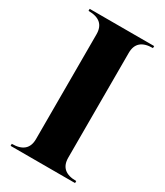

<svg xmlns="http://www.w3.org/2000/svg" viewBox="-170 -735 691 806"><g transform="rotate(30 176.0 -332.0)"><path d="M19.5 -664.1H332V-654.3Q253.9 -654.3 253.9 -585.9V-78.1Q253.9 -9.8 332 -9.8V0H19.5V-9.8Q97.7 -9.8 97.7 -78.1V-585.9Q97.7 -654.3 19.5 -654.3Z"/></g></svg>

Font: spinweradC
Style: Bold
Weight: 700
Width: 7
Version: Version 0.3